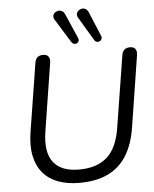

<svg xmlns="http://www.w3.org/2000/svg" viewBox="-62 -999 852 1059"><g transform="rotate(-5 364.0 -469.0)"><path d="M335.2 8.9Q268.7 8.9 217.6 -10Q166.5 -29 133.9 -67.4Q101.3 -105.9 89.7 -163.3Q78 -220.6 90.5 -296.9L150.3 -672.6Q153.7 -693 165.1 -702.5Q176.5 -711.9 195.9 -711.9Q216.2 -711.9 225.4 -700Q234.6 -688.1 231.2 -665.3L171.9 -289.5Q154.2 -177.1 196.9 -120.8Q239.6 -64.5 339.4 -64.5Q437.8 -64.5 494.1 -114.1Q550.3 -163.8 568 -273.3L631.7 -672.6Q635.1 -693 646.5 -702.5Q657.9 -711.9 677.3 -711.9Q697.2 -711.9 706.4 -700Q715.6 -688.1 712.2 -665.3L649.9 -269.5Q635.4 -177.6 596.9 -115.7Q558.5 -53.9 493.7 -22.5Q428.8 8.9 335.2 8.9ZM484 -768.8 407.7 -896.7Q399.9 -909.5 401.8 -920.3Q403.8 -931.1 411.8 -938.1Q419.9 -945.2 430.7 -946.9Q441.4 -948.6 451.7 -943.2Q462 -937.8 467.9 -923.6L523.9 -789.2Q528.3 -779.4 524.9 -771.4Q521.4 -763.3 513.9 -759.5Q506.3 -755.6 498.1 -757.6Q489.8 -759.5 484 -768.8ZM357.1 -769.2 277.6 -897.7Q269.7 -910 271.2 -920.5Q272.7 -931.1 280.8 -937.9Q288.8 -944.8 299.6 -946.5Q310.4 -948.2 320.9 -943Q331.4 -937.8 337.3 -923.6L396.5 -788.2Q400.9 -778.5 398 -770.7Q395.1 -762.9 387.5 -759.2Q380 -755.6 371.7 -757.8Q363.4 -760 357.1 -769.2Z"/></g></svg>

Font: Nunito ExtraLight
Style: Italic
Weight: 200
Italic angle: -9°
Designer: Vernon Adams
Foundry: Vernon Adams
Version: Version 3.602